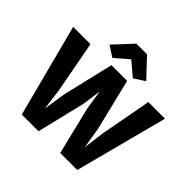

<svg xmlns="http://www.w3.org/2000/svg" viewBox="-242 -1224 1461 1461"><g transform="rotate(45 488.0 -494.0)"><path d="M189 5 -6 -743H180L258 -328L281 -152L308 -328L406 -743H575L676 -328L704 -158.5L726 -328L803 -743H982L786 5H603L508 -383L484.5 -539L463 -383L369 5ZM372 -787 285 -843 424 -993H539L679 -844L592 -787L481 -881Z"/></g></svg>

Font: Merriweather Sans Black
Style: Regular
Weight: 900
Designer: Eben Sorkin
Foundry: Eben Sorkin
Version: Version 1.008; ttfautohint (v1.7.19-72a1) -l 8 -r 50 -G 200 